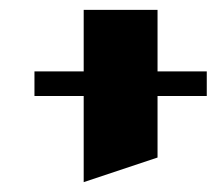

<svg xmlns="http://www.w3.org/2000/svg" viewBox="-20 -520 440 390"><path d="M150 -500H300V-375H400V-325H300V-200L150 -150V-325H50V-375H150Z"/></svg>

Font: SOV_Meka
Style: Book
Weight: 400
Version: Version 1.00